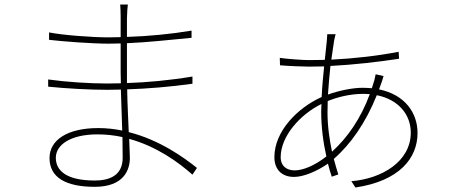

<svg xmlns="http://www.w3.org/2000/svg" viewBox="-20 -799 2040 853"><path d="M524 -190 525 -98C525 -17 463 3 401 3C272 3 228 -43 228 -98C228 -155 292 -202 413 -202C451 -202 488 -198 524 -190ZM194 -446V-414C271 -406 378 -400 456 -400L517 -401L523 -219C489 -226 453 -230 416 -230C281 -230 200 -178 200 -97C200 -10 273 31 401 31C530 31 557 -44 557 -98L554 -182C675 -149 772 -79 835 -23L855 -53C800 -97 691 -177 552 -212C550 -267 546 -334 545 -402C635 -405 735 -413 835 -427V-459C734 -442 633 -433 544 -430V-477V-607C637 -611 736 -622 831 -631V-663C742 -648 640 -638 544 -635V-716C545 -749 546 -764 548 -779H514C515 -771 516 -743 516 -727V-634L462 -633C390 -633 256 -643 198 -655V-622C258 -615 388 -605 463 -605L516 -606V-477L517 -429L456 -428C377 -428 271 -435 194 -446Z M1623 -381C1582 -270 1523 -187 1455 -125C1444 -178 1435 -238 1435 -300L1436 -350C1480 -368 1536 -382 1594 -382ZM1684 -461 1649 -469C1648 -463 1645 -449 1643 -442L1632 -407C1619 -408 1605 -409 1591 -409C1550 -409 1490 -398 1437 -379C1440 -424 1444 -467 1448 -506C1549 -511 1662 -524 1753 -538L1751 -569C1659 -551 1554 -539 1452 -534L1464 -616C1466 -626 1469 -641 1471 -647H1434C1434 -641 1433 -630 1432 -618L1423 -533L1352 -532C1329 -532 1253 -537 1223 -542L1224 -509C1255 -506 1323 -503 1352 -503L1420 -504C1416 -462 1411 -415 1409 -368C1302 -320 1199 -216 1199 -101C1199 -45 1233 -13 1286 -13C1327 -13 1385 -36 1437 -72C1442 -51 1448 -31 1454 -14L1483 -24C1476 -45 1470 -68 1463 -93C1538 -158 1605 -254 1654 -376C1750 -357 1805 -290 1805 -210C1805 -81 1676 -5 1541 6L1559 34C1755 5 1835 -97 1835 -208C1835 -297 1780 -378 1664 -402L1677 -438C1680 -447 1682 -455 1684 -461ZM1408 -337 1407 -302C1407 -236 1416 -165 1430 -104C1379 -64 1327 -42 1289 -42C1255 -42 1227 -60 1227 -101C1227 -194 1314 -291 1408 -337Z"/></svg>

Font: Harano Aji Gothic CN ExtraLight
Style: Regular
Weight: 250
Foundry: Masamichi Hosoda
Version: HaranoAjiGothicCN-ExtraLight version 20230610;ttx 4.39.4